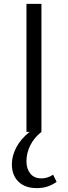

<svg xmlns="http://www.w3.org/2000/svg" viewBox="-20 -678 349 987"><path d="M116 -658H193V0Q154 31 135 70.5Q116 110 116 151Q116 190 136 214.5Q156 239 193 239Q225 239 253 220L271 257Q248 273 224 281Q200 289 169 289Q109 289 75 256Q41 223 41 166Q41 124 63.5 80.5Q86 37 132 0H116Z"/></svg>

Font: LXGW Bright TC
Style: Regular
Weight: 400
Designer: Christian Thalmann (Catharsis Fonts)
Foundry: LXGW / Christian Thalmann (Catharsis Fonts) / Fontworks Inc.
Version: Version 5.501